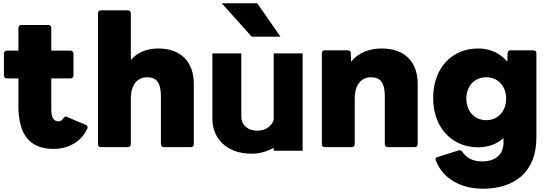

<svg xmlns="http://www.w3.org/2000/svg" viewBox="-20 -853 3348 1168"><path d="M306 53C384 53 467 19 509 -66C511 -70 513 -75 513 -78C513 -85 509 -90 502 -93L390 -141C386 -143 383 -144 380 -144C375 -144 372 -141 368 -137C358 -121 349 -115 336 -115C305 -115 292 -139 292 -189V-376H409C420 -376 427 -383 427 -394V-527C427 -537 420 -545 409 -545H292V-683C292 -694 285 -701 274 -701H110C99 -701 92 -694 92 -683V-545H22C11 -545 4 -537 4 -527V-394C4 -383 11 -376 22 -376H92V-208C92 -39 157 53 306 53Z M594 42H758C769 42 776 35 776 24V-253C776 -339 817 -383 875 -383C933 -383 959 -349 959 -267V24C959 35 966 42 977 42H1141C1152 42 1159 35 1159 24V-342C1159 -477 1080 -558 943 -558C875 -558 817 -536 776 -488V-772C776 -783 769 -790 758 -790H594C583 -790 576 -783 576 -772V24C576 35 583 42 594 42Z M1329 -833 1511 -630H1686L1545 -833ZM1645 46V64H1821V-528H1645V-123C1634 -87 1596 -58 1545 -58C1484 -58 1448 -96 1448 -143V-528H1272V-130C1272 -11 1358 82 1511 82C1560 82 1606 68 1645 46Z M1956 42H2120C2131 42 2138 35 2138 24V-253C2138 -339 2179 -383 2237 -383C2295 -383 2321 -349 2321 -267V24C2321 35 2328 42 2339 42H2503C2514 42 2521 35 2521 24V-342C2521 -477 2442 -558 2302 -558C2224 -558 2159 -531 2116 -478L2114 -530C2114 -541 2106 -547 2095 -547H1956C1945 -547 1938 -540 1938 -530V24C1938 35 1945 42 1956 42Z M2918 295C3102 295 3243 201 3243 -16V-530C3243 -540 3236 -547 3225 -547H3086C3076 -547 3068 -541 3068 -530L3066 -478C3023 -529 2962 -558 2889 -558C2725 -558 2615 -435 2615 -257C2615 -81 2725 43 2889 43C2950 43 3004 23 3043 -13V14C3043 91 2989 129 2913 129C2852 129 2816 104 2793 71C2788 64 2782 61 2776 61C2774 61 2772 61 2770 62L2642 102C2634 104 2629 109 2629 115C2629 117 2630 120 2631 123C2672 231 2780 295 2918 295ZM2817 -253C2817 -330 2867 -383 2938 -383C3009 -383 3059 -330 3059 -253C3059 -176 3009 -122 2938 -122C2867 -122 2817 -176 2817 -253Z"/></svg>

Font: LINE Seed JP_OTF ExtraBold
Style: Regular
Weight: 800
Designer: LY Corporation & Fontrix & Fontworks
Version: Version 1.013